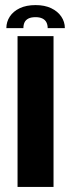

<svg xmlns="http://www.w3.org/2000/svg" viewBox="-20 -735 296 755"><path d="M49 0H190.5V-593H49ZM120 -715Q83.5 -715 57.8 -702.8Q32 -690.5 18.5 -669.8Q5 -649 5 -624.5H72Q72 -637.5 76.5 -647Q81 -656.5 91.5 -662Q102 -667.5 120 -667.5Q136 -667.5 146.8 -662.2Q157.5 -657 162.5 -647.2Q167.5 -637.5 167.5 -624.5H235Q235 -649 221 -669.8Q207 -690.5 181.2 -702.8Q155.5 -715 120 -715Z"/></svg>

Font: Anybody UltraCondensed Thin SemiBold
Style: Regular
Weight: 600
Version: Version 1.111